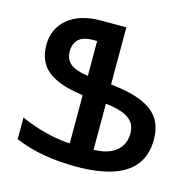

<svg xmlns="http://www.w3.org/2000/svg" viewBox="-105 -823 958 942"><g transform="rotate(15 373.5 -352.0)"><path d="M361 10Q273 10 196 -3.5Q119 -17 50 -46V-156Q116 -127 179 -111Q242 -95 302 -92V-337Q213 -349 161.5 -374.5Q110 -400 88 -438.5Q66 -477 66 -530Q66 -613 127 -663.5Q188 -714 294 -714H423V-424Q526 -413 585.5 -386.5Q645 -360 670.5 -318Q696 -276 696 -217Q696 -140 658 -89.5Q620 -39 545 -14.5Q470 10 361 10ZM423 -92Q474 -93 508 -108.5Q542 -124 559.5 -151.5Q577 -179 577 -215Q577 -253 557.5 -275.5Q538 -298 503.5 -309.5Q469 -321 423 -326ZM302 -435V-612H284Q230 -612 207.5 -589.5Q185 -567 185 -529Q185 -489 211.5 -466.5Q238 -444 302 -435Z"/></g></svg>

Font: Noto Sans Armenian SemiBold
Style: Regular
Weight: 600
Designer: Monotype Design Team
Foundry: Monotype Imaging Inc.
Version: Version 2.007